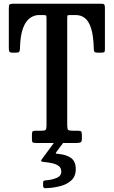

<svg xmlns="http://www.w3.org/2000/svg" viewBox="-20 -770 612 1034"><path d="M152 -21V-47.5Q152 -60 156.8 -63Q161.5 -66 173 -66H203Q221 -66 225.8 -70.8Q230.5 -75.5 230.5 -94.5V-667Q230.5 -680.5 229 -684.8Q227.5 -689 214 -689H189.5Q164 -689 141 -672.5Q118 -656 103.5 -616.8Q89 -577.5 87.5 -508Q87 -495.5 83.5 -491Q80 -486.5 66.5 -486.5H46Q33 -486.5 30.2 -493Q27.5 -499.5 27.5 -511.5V-723Q27.5 -740 31 -745Q34.5 -750 51 -750H524Q538.5 -750 541.8 -745.5Q545 -741 545 -726.5V-504Q545 -492 541 -489.2Q537 -486.5 524.5 -486.5H506Q491 -486.5 488 -492.2Q485 -498 485 -510.5Q483 -579 470.5 -617.8Q458 -656.5 437 -672.8Q416 -689 388 -689H356Q343.5 -689 342.8 -684.8Q342 -680.5 342 -667.5V-96.5Q342 -76.5 346.5 -71.2Q351 -66 370 -66H398.5Q414 -66 417.5 -61.5Q421 -57 421 -41.5V-22Q421 -6.5 413.5 -3.2Q406 0 392 0H175.5Q160.5 0 156.2 -3.2Q152 -6.5 152 -21ZM212 229V214.5Q212 206.5 216 204Q220 201.5 227.5 201Q258 199 284 188.5Q310 178 310 154Q310 134.5 296.5 124.2Q283 114 262 109.2Q241 104.5 218.5 102.5Q204 101 202 98Q200 95 205 88L281 -15Q284.5 -20 293 -20H321.5Q333 -20 332 -17.8Q331 -15.5 327 -10L285.5 46Q279 55 280.2 56.5Q281.5 58 295 59Q337 62.5 362.5 80.8Q388 99 388 141Q388 180 363.5 202Q339 224 301.2 233.2Q263.5 242.5 224.5 243.5Q212 244 212 229Z"/></svg>

Font: Besley* Condensed Medium
Style: Regular
Weight: 500
Width: 3
Designer: Owen Earl
Foundry: indestructible type*
Version: Version 3.000; ttfautohint (v1.8.3)